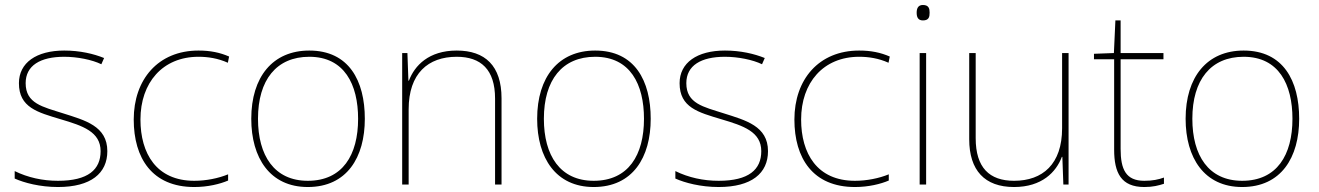

<svg xmlns="http://www.w3.org/2000/svg" viewBox="-20 -741 5297 771"><path d="M411 -134C411 -235 321 -258 233 -286C152 -312 83 -325 83 -407C83 -478 142 -513 238 -513C291 -513 350 -501 387 -483L398 -508C356 -525 301 -538 238 -538C126 -538 56 -489 56 -407C56 -309 131 -290 224 -262C312 -236 384 -212 384 -134C384 -60 334 -15 213 -15C151 -15 92 -28 39 -54V-24C77 -7 140 10 213 10C345 10 411 -45 411 -134Z M760 10C815 10 863 -2 896 -16V-41C857 -25 808 -15 760 -15C608 -15 544 -125 544 -261C544 -409 633 -513 777 -513C815 -513 855 -507 895 -489L900 -514C863 -530 825 -538 777 -538C615 -538 517 -422 517 -261C517 -106 591 10 760 10Z M1445 -264C1445 -417 1381 -538 1222 -538C1075 -538 989 -432 989 -264C989 -107 1064 10 1216 10C1373 10 1445 -109 1445 -264ZM1016 -264C1016 -420 1090 -513 1222 -513C1363 -513 1418 -402 1418 -264C1418 -119 1356 -15 1216 -15C1081 -15 1016 -117 1016 -264Z M1814 -538C1702 -538 1645 -478 1622 -417H1620L1616 -528H1595V0H1621V-302C1621 -446 1699 -513 1814 -513C1911 -513 1968 -462 1968 -345V0H1994V-346C1994 -477 1928 -538 1814 -538Z M2593 -264C2593 -417 2529 -538 2370 -538C2223 -538 2137 -432 2137 -264C2137 -107 2212 10 2364 10C2521 10 2593 -109 2593 -264ZM2164 -264C2164 -420 2238 -513 2370 -513C2511 -513 2566 -402 2566 -264C2566 -119 2504 -15 2364 -15C2229 -15 2164 -117 2164 -264Z M3064 -134C3064 -235 2974 -258 2886 -286C2805 -312 2736 -325 2736 -407C2736 -478 2795 -513 2891 -513C2944 -513 3003 -501 3040 -483L3051 -508C3009 -525 2954 -538 2891 -538C2779 -538 2709 -489 2709 -407C2709 -309 2784 -290 2877 -262C2965 -236 3037 -212 3037 -134C3037 -60 2987 -15 2866 -15C2804 -15 2745 -28 2692 -54V-24C2730 -7 2793 10 2866 10C2998 10 3064 -45 3064 -134Z M3413 10C3468 10 3516 -2 3549 -16V-41C3510 -25 3461 -15 3413 -15C3261 -15 3197 -125 3197 -261C3197 -409 3286 -513 3430 -513C3468 -513 3508 -507 3548 -489L3553 -514C3516 -530 3478 -538 3430 -538C3268 -538 3170 -422 3170 -261C3170 -106 3244 10 3413 10Z M3686 -721C3666 -721 3661 -706 3661 -690C3661 -673 3666 -659 3686 -659C3710 -659 3713 -673 3713 -690C3713 -706 3710 -721 3686 -721ZM3699 -528H3673V0H3699Z M4271 -528H4245V-226C4245 -82 4167 -15 4052 -15C3953 -15 3898 -68 3898 -186V-528H3872V-182C3872 -57 3934 10 4052 10C4164 10 4221 -50 4244 -111H4246L4250 0H4271Z M4575 -15C4501 -15 4480 -61 4480 -143V-503H4652V-528H4480V-659H4459L4453 -528L4373 -525V-503H4454V-140C4454 -47 4482 10 4575 10C4610 10 4632 4 4654 -3V-28C4632 -20 4608 -15 4575 -15Z M5197 -264C5197 -417 5133 -538 4974 -538C4827 -538 4741 -432 4741 -264C4741 -107 4816 10 4968 10C5125 10 5197 -109 5197 -264ZM4768 -264C4768 -420 4842 -513 4974 -513C5115 -513 5170 -402 5170 -264C5170 -119 5108 -15 4968 -15C4833 -15 4768 -117 4768 -264Z"/></svg>

Font: Noto Sans Syriac Eastern Thin
Style: Regular
Weight: 100
Designer: Patrick Giasson and the Monotype Design Team
Foundry: Monotype Imaging Inc.
Version: Version 3.001